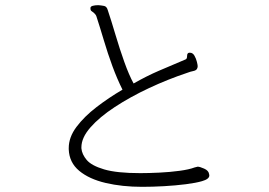

<svg xmlns="http://www.w3.org/2000/svg" viewBox="-20 -730 1040 743"><path d="M745 -85Q753 -85 770 -77.5Q787 -70 789 -57Q789 -56 789.5 -54.5Q790 -53 790 -51Q790 -37 762 -29Q738 -22 698.5 -17Q659 -12 614.5 -9.5Q570 -7 530 -7Q453 -7 389 -22Q325 -37 286.5 -69Q248 -101 246 -152V-157Q246 -199 276 -239Q306 -279 353.5 -315.5Q401 -352 454 -383Q433 -425 415 -474Q397 -523 382 -573.5Q367 -624 353 -667Q352 -671 347 -676.5Q342 -682 337 -685Q332 -688 331 -691Q330 -694 330 -699Q330 -705 339 -707.5Q348 -710 361 -710Q373 -709 383 -707Q393 -705 397 -691Q411 -649 427 -595Q443 -541 461 -490.5Q479 -440 497 -407Q548 -436 594.5 -456Q641 -476 698 -500Q704 -502 704 -513.5Q704 -525 712 -526H715Q726 -526 732.5 -514.5Q739 -503 742 -490.5Q745 -478 745 -474Q745 -468 742 -463Q738 -457 727.5 -455Q717 -453 704 -448Q629 -423 556.5 -389Q484 -355 424.5 -316Q365 -277 330 -237Q295 -197 295 -160V-156Q297 -133 315.5 -111Q334 -89 383 -74.5Q432 -60 523 -60Q556 -60 597 -62Q638 -64 675 -69Q712 -74 733 -82Z"/></svg>

Font: Moon Stars Kai T HW Light
Style: Regular
Weight: 300
Designer: GuiWonder
Version: Version 1.101